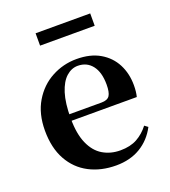

<svg xmlns="http://www.w3.org/2000/svg" viewBox="-138 -844 848 960"><g transform="rotate(-20 286.0 -363.5)"><path d="M316.2 16.2Q235.8 16.2 173.2 -16.5Q110.6 -49.1 75.1 -113Q39.6 -176.9 39.6 -268.8Q39.6 -358.8 77.6 -422.2Q115.5 -485.7 177.2 -518.8Q238.9 -551.9 309.4 -551.9Q383.1 -551.9 433.5 -522.5Q483.8 -493.1 509.6 -443.2Q535.4 -393.3 535.4 -330.9Q535.4 -296.1 528.7 -270.2H98.1V-304.6H353.4Q385.5 -304.6 396.9 -322.2Q408.3 -339.8 408.3 -380.4Q408.3 -446.3 380.2 -482.2Q352.1 -518 304.1 -518Q270.7 -518 242.6 -492.9Q214.6 -467.8 198.1 -416Q181.7 -364.1 181.7 -282.7Q181.7 -200.5 204.9 -148.2Q228 -95.8 268.8 -71.7Q309.5 -47.5 361.4 -47.5Q414.4 -47.5 450.9 -67.7Q487.3 -87.9 514.2 -123.2L532.1 -109.9Q500.6 -49.8 445.7 -16.8Q390.7 16.2 316.2 16.2ZM162.2 -677.1V-742.8H452.8V-677.1Z"/></g></svg>

Font: Source Han Serif JP VF
Style: Regular
Weight: 250
Designer: Ryoko NISHIZUKA 西塚涼子 (kana & ideographs); Frank Grießhammer (Latin, Greek & Cyrillic); Wenlong ZHANG 张文龙 (bopomofo); San
Foundry: Adobe
Version: Version 2.001;hotconv 1.1.0;makeotfexe 2.6.0